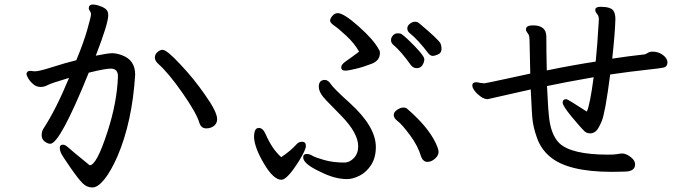

<svg xmlns="http://www.w3.org/2000/svg" viewBox="-20 -780 3040 848"><path d="M891 -213Q869 -213 861 -236Q849 -279 787 -368Q725 -457 680 -497Q664 -511 664 -526Q664 -540 675.5 -550Q687 -560 698 -560Q717 -560 778 -494Q835 -434 885 -362Q939 -286 939 -254Q939 -235 925 -224Q911 -213 891 -213ZM244 -127Q244 -141 258 -141Q268 -141 281.5 -128.5Q295 -116 376 -50Q407 -50 455 -199Q497 -328 501 -443Q501 -477 469 -477Q445 -477 372 -459Q245 -145 202 -145Q191 -145 177.5 -155Q164 -165 164 -183Q164 -200 172 -212Q228 -298 285 -436Q204 -412 190 -404Q176 -396 159 -396Q141 -396 127 -408Q113 -420 105 -433.5Q97 -447 97 -454Q99 -467 113 -467L134 -465Q153 -465 210.5 -483.5Q268 -502 317 -514Q349 -591 365.5 -649Q382 -707 382 -717Q382 -725 377 -731.5Q372 -738 372 -743Q372 -760 391 -760Q400 -760 414 -756Q454 -744 457 -723Q458 -720 458 -712Q458 -676 403 -534Q456 -545 476 -545Q495 -545 519 -536Q577 -515 577 -450Q564 -242 499 -90Q470 -24 441 12Q412 48 388 48Q364 48 345.5 30Q327 12 290.5 -40.5Q254 -93 249 -105Q244 -117 244 -127Z M1223 14Q1188 14 1146 -57Q1104 -128 1102 -174Q1102 -215 1123 -215Q1141 -215 1153 -188Q1182 -121 1222 -86Q1263 -113 1289 -142Q1299 -154 1314 -154Q1331 -154 1331 -135Q1331 -119 1303 -73Q1249 14 1223 14ZM1868 -65Q1849 -65 1840 -88Q1826 -136 1790.5 -183.5Q1755 -231 1737 -244.5Q1719 -258 1719 -272Q1719 -285 1734 -295Q1749 -305 1761 -305Q1773 -305 1779 -299Q1869 -221 1903 -151Q1917 -122 1917 -109Q1917 -93 1901 -79Q1885 -65 1868 -65ZM1512 11Q1457 11 1391 -23Q1319 -57 1319 -85Q1319 -100 1335 -100Q1347 -100 1359 -92.5Q1371 -85 1411 -73.5Q1451 -62 1501 -62Q1524 -62 1543 -82Q1562 -102 1562 -134Q1562 -192 1488 -268Q1457 -300 1422.5 -335Q1388 -370 1388 -397Q1388 -427 1415 -427Q1429 -427 1441.5 -408Q1454 -389 1524 -326Q1640 -221 1640 -131Q1640 -84 1619.5 -52Q1599 -20 1569 -4.5Q1539 11 1512 11ZM1795 -492Q1751 -554 1715 -584Q1707 -592 1707 -603Q1707 -614 1715.5 -623.5Q1724 -633 1737 -633Q1748 -633 1754 -629Q1773 -616 1813.5 -574Q1854 -532 1854 -519Q1854 -505 1845.5 -492Q1837 -479 1821 -479Q1805 -479 1795 -492ZM1892 -533Q1882 -533 1873 -543Q1827 -604 1788 -635Q1779 -643 1779 -655Q1779 -666 1790 -675Q1801 -684 1813 -684Q1825 -684 1834 -675Q1915 -607 1925 -589Q1930 -578 1930 -564Q1930 -546 1914.5 -539.5Q1899 -533 1892 -533ZM1505 -468Q1487 -468 1487 -483Q1487 -495 1507 -509Q1543 -534 1566 -552Q1545 -589 1510 -621.5Q1475 -654 1456.5 -666.5Q1438 -679 1438 -689Q1438 -698 1448 -710Q1458 -722 1472 -722Q1498 -722 1564 -663.5Q1630 -605 1653 -562Q1658 -556 1658 -546Q1658 -513 1623 -499Q1588 -485 1553 -476.5Q1518 -468 1505 -468Z M2683 -21Q2486 -21 2408 -89Q2369 -122 2351.5 -171.5Q2334 -221 2331 -260.5Q2328 -300 2327 -328.5Q2326 -357 2324 -385L2134 -342Q2119 -342 2103.5 -353Q2088 -364 2077 -378Q2066 -392 2066 -403Q2066 -417 2085 -417Q2102 -413 2119 -412Q2120 -412 2124.5 -413Q2129 -414 2148 -417.5Q2167 -421 2209 -430.5Q2251 -440 2322 -455Q2319 -564 2319 -592Q2319 -620 2314.5 -627.5Q2310 -635 2306.5 -639.5Q2303 -644 2303 -650Q2303 -668 2334 -668Q2393 -668 2393 -618Q2393 -544 2395 -469Q2507 -492 2611 -508Q2618 -574 2625 -694Q2625 -709 2617 -718.5Q2609 -728 2609 -736Q2609 -750 2632 -750Q2677 -750 2689 -733Q2698 -721 2698 -695Q2696 -629 2684 -521Q2748 -531 2828 -540Q2832 -541 2841 -546.5Q2850 -552 2862 -552Q2888 -552 2908 -537Q2928 -522 2928 -504Q2927 -485 2911 -481.5Q2895 -478 2829.5 -471Q2764 -464 2675 -451Q2653 -281 2637.5 -244.5Q2622 -208 2610.5 -199.5Q2599 -191 2587 -191Q2574 -191 2564 -198Q2543 -218 2504 -265.5Q2465 -313 2465 -327Q2465 -342 2482 -342Q2487 -342 2572 -287Q2586 -319 2602 -439Q2471 -416 2396 -400Q2398 -367 2399.5 -334Q2401 -301 2404 -272Q2411 -187 2450 -148Q2503 -97 2666 -97Q2696 -97 2707 -99.5Q2718 -102 2729 -102Q2739 -102 2753 -95Q2785 -76 2785 -54Q2785 -22 2737 -22Z"/></svg>

Font: LXGW WenKai Lite
Style: Bold
Weight: 700
Designer: LXGW / Fontworks Inc.
Foundry: LXGW / Fontworks Inc.
Version: Version 1.330;April 28, 2024